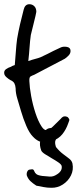

<svg xmlns="http://www.w3.org/2000/svg" viewBox="-20 -662 385 909"><path d="M152 217Q135 206 124 195.5Q113 185 107 169Q105 159 109 150.5Q113 142 120 141Q134 138 137.5 141Q141 144 143 150Q145 156 152 162Q159 168 180 171Q198 173 215.5 174Q233 175 249 164Q261 157 267.5 147Q274 137 272 124Q270 116 256 106.5Q242 97 224.5 87Q207 77 192.5 67.5Q178 58 175 50Q166 25 170.5 5Q175 -15 191 -37Q198 -53 216 -55.5Q234 -58 249 -51Q264 -44 263 -31Q263 -23 255.5 -16Q248 -9 243 2Q238 13 245 34Q262 55 279 67.5Q296 80 308 89.5Q320 99 323 112Q329 142 316 168.5Q303 195 277.5 211.5Q252 228 222 227Q204 227 185.5 223.5Q167 220 152 217ZM194 13Q162 13 136 -15Q119 -32 104.5 -66Q90 -100 79.5 -136Q69 -172 62 -195Q54 -221 54 -244Q53 -258 48 -267.5Q43 -277 29 -283Q20 -288 10.5 -296.5Q1 -305 0 -314Q-2 -327 8.5 -334.5Q19 -342 32 -346Q35 -348 39 -350Q43 -352 50 -354Q53 -386 55 -417Q57 -448 61 -478Q67 -513 75 -547.5Q83 -582 92 -616Q98 -642 119 -642Q133 -642 142.5 -632.5Q152 -623 152 -606Q152 -604 148 -586.5Q144 -569 138.5 -547.5Q133 -526 129.5 -511Q126 -496 126 -497Q122 -469 120 -438.5Q118 -408 114 -373Q131 -379 146.5 -383Q162 -387 172 -391Q192 -400 205.5 -407Q219 -414 233 -421Q247 -428 267 -437Q279 -443 296.5 -440Q314 -437 314 -421Q314 -409 305 -399.5Q296 -390 287 -384Q259 -369 236.5 -357.5Q214 -346 192.5 -334.5Q171 -323 142 -308Q131 -304 124.5 -300Q118 -296 119 -278Q120 -249 127.5 -207.5Q135 -166 148 -126.5Q161 -87 177 -63Q188 -46 199 -46Q213 -46 230.5 -63Q248 -80 267 -99Q276 -110 284 -111Q292 -112 300 -108Q310 -98 308 -92Q306 -86 303 -78Q293 -49 275.5 -27Q258 -5 227 6Q218 9 210 11Q202 13 194 13Z"/></svg>

Font: Mynerve
Style: Regular
Weight: 400
Designer: Carolina Short
Foundry: Carolina Short
Version: Version 1.000; ttfautohint (v1.8.4.7-5d5b)